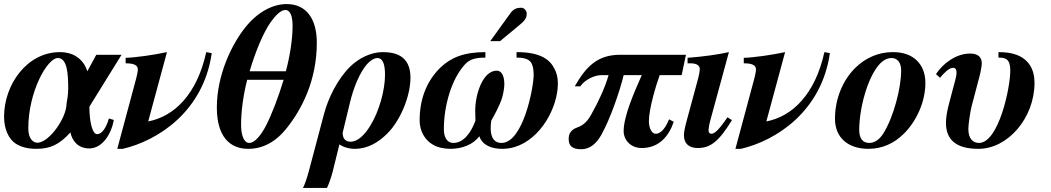

<svg xmlns="http://www.w3.org/2000/svg" viewBox="-23 -718 5160 943"><path d="M574 -449H450L406 -368C390 -419 347 -462 271 -462C110 -462 -3 -303 -3 -145C-3 -85 19 -35 55 -12C82 5 116 13 155 13C223 13 268 -7 323 -68C330 -30 358 11 415 11C480 11 524 -60 536 -129L512 -136C497 -85 475 -59 454 -59C430 -59 416 -122 416 -194ZM312 -285C312 -257 308 -231 304 -209C303 -135 216 -17 161 -17C139 -17 116 -37 116 -88C116 -267 209 -433 261 -433C307 -433 312 -356 312 -285Z M990 -462C944 -253 832 -147 707 -122H705L797 -462C733 -448 639 -435 594 -434V-407C633 -407 654 -399 654 -377C654 -369 650 -347 646 -333L553 13H580C752 -27 976 -170 1017 -457Z M1533 -508C1533 -625 1482 -698 1385 -698C1315 -698 1242 -658 1183 -585C1113 -498 1042 -347 1042 -190C1042 -47 1106 13 1196 13C1265 13 1330 -18 1387 -91C1458 -180 1533 -322 1533 -508ZM1203 -368C1231 -463 1270 -558 1307 -610C1329 -641 1356 -669 1378 -669C1404 -669 1414 -636 1414 -590C1414 -526 1401 -442 1381 -368ZM1370 -326C1345 -243 1313 -159 1284 -102C1258 -52 1228 -16 1201 -16C1175 -16 1161 -54 1161 -105C1161 -172 1172 -252 1191 -326Z M1494 122C1487 149 1474 189 1465 205H1583C1591 189 1604 152 1610 129L1644 -9C1660 3 1689 13 1719 13C1784 13 1835 -19 1877 -60C1943 -124 1993 -245 1993 -337C1993 -447 1915 -462 1856 -462C1800 -462 1740 -433 1697 -391C1633 -328 1588 -233 1568 -157ZM1697 -219C1713 -284 1737 -342 1763 -381C1784 -413 1810 -433 1831 -433C1852 -433 1868 -413 1868 -351C1868 -275 1839 -169 1794 -98C1767 -55 1734 -22 1699 -22C1673 -22 1660 -38 1660 -66Z M2385 -516H2433L2514 -583C2549 -612 2564 -624 2564 -651C2564 -667 2550 -680 2537 -680C2517 -680 2500 -676 2483 -652ZM2514 -435C2558 -435 2581 -425 2590 -402C2596 -387 2598 -370 2598 -350C2598 -287 2546 -16 2440 -16C2402 -16 2387 -46 2387 -88C2387 -100 2388 -113 2390 -126C2397 -138 2433 -201 2444 -241C2450 -264 2454 -287 2454 -306C2454 -344 2441 -371 2417 -371C2348 -371 2311 -255 2311 -174C2311 -154 2312 -137 2312 -125C2290 -65 2253 -16 2204 -16C2170 -16 2157 -48 2157 -83C2157 -200 2195 -330 2260 -401C2285 -429 2317 -435 2361 -435V-462C2253 -462 2191 -434 2141 -387C2081 -329 2038 -244 2038 -127C2038 -75 2063 -30 2104 -7C2128 7 2159 13 2190 13C2244 13 2301 -7 2331 -49C2347 -3 2394 13 2443 13C2464 13 2486 10 2505 4C2633 -35 2717 -190 2717 -309C2717 -336 2711 -360 2700 -381C2676 -428 2628 -462 2514 -462Z M3346 -449H3023C2910 -449 2854 -389 2800 -294H2827C2848 -325 2895 -349 2931 -349H2966C2950 -292 2917 -219 2880 -154C2861 -121 2843 -103 2812 -92C2779 -80 2770 -59 2770 -36C2770 -2 2787 15 2831 15C2875 15 2906 -13 2930 -55C2977 -139 3023 -277 3040 -349H3129C3091 -263 3040 -147 3040 -74C3040 -32 3073 9 3129 9C3217 9 3264 -54 3286 -120L3263 -132C3240 -74 3214 -61 3198 -61C3174 -61 3164 -97 3164 -122C3164 -185 3200 -302 3217 -349H3325Z M3550 -142 3536 -122C3509 -84 3487 -61 3472 -61C3464 -61 3457 -65 3457 -77C3457 -86 3461 -111 3466 -128L3557 -462C3503 -450 3432 -440 3354 -434V-407H3368C3398 -407 3414 -397 3414 -378C3414 -370 3412 -357 3406 -333L3351 -130C3341 -94 3336 -68 3336 -54C3336 -11 3363 9 3404 9C3464 9 3506 -20 3572 -128Z M4026 -462C3980 -253 3868 -147 3743 -122H3741L3833 -462C3769 -448 3675 -435 3630 -434V-407C3669 -407 3690 -399 3690 -377C3690 -369 3686 -347 3682 -333L3589 13H3616C3788 -27 4012 -170 4053 -457Z M4361 -462C4293 -462 4229 -435 4178 -385C4118 -326 4078 -235 4078 -135C4078 -37 4148 13 4242 13C4309 13 4368 -13 4417 -62C4478 -123 4522 -217 4522 -311C4522 -403 4462 -462 4365 -462ZM4403 -372C4403 -285 4366 -145 4317 -65C4296 -31 4272 -16 4246 -16C4216 -16 4197 -36 4197 -80C4197 -182 4236 -335 4296 -402C4315 -423 4335 -433 4356 -433C4385 -433 4403 -410 4403 -372Z M4881 -435C4915 -435 4939 -429 4939 -372C4939 -284 4881 -16 4785 -16C4757 -16 4733 -35 4733 -85C4733 -105 4742 -169 4749 -196L4787 -340C4793 -362 4799 -394 4799 -407C4799 -436 4782 -455 4742 -455C4672 -455 4608 -406 4574 -354L4594 -336C4613 -359 4638 -385 4658 -385C4672 -385 4675 -374 4675 -358C4674 -341 4666 -314 4660 -292L4636 -201C4628 -169 4623 -140 4623 -115C4623 -33 4671 13 4783 13C4928 13 5058 -140 5058 -311C5058 -378 5029 -427 4969 -449C4945 -458 4916 -462 4881 -462Z"/></svg>

Font: STIXGeneral
Style: Bold Italic
Weight: 700
Italic angle: -16.33°
Designer: MicroPress Inc., with final additions and corrections provided by Coen Hoffman, Elsevier (retired)
Version: Version 1.1.0